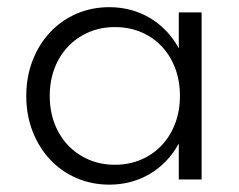

<svg xmlns="http://www.w3.org/2000/svg" viewBox="-20 -500 666 535"><path d="M118.6 -232.7Q118.6 -274.5 132 -309.8Q145.5 -345 169.8 -370.5Q194.1 -395.9 227.3 -410.2Q260.5 -424.5 300 -424.5Q339.5 -424.5 373 -410.5Q406.4 -396.4 430.5 -370.9Q454.5 -345.5 468 -310.2Q481.4 -275 481.4 -232.7Q481.4 -190.9 468 -155.7Q454.5 -120.5 430.5 -95Q406.4 -69.5 373 -55.2Q339.5 -40.9 300 -40.9Q260.5 -40.9 227.3 -55.2Q194.1 -69.5 169.8 -95Q145.5 -120.5 132 -155.7Q118.6 -190.9 118.6 -232.7ZM53.2 -232.7Q53.2 -179.5 70.7 -134.3Q88.2 -89.1 119.1 -55.9Q150 -22.7 192.5 -4.1Q235 14.5 285 14.5Q315.9 14.5 344.5 6.8Q373.2 -0.9 398 -15.7Q422.7 -30.5 443 -51.6Q463.2 -72.7 478.2 -100V0H541.8V-465.5H478.2V-365.5Q463.2 -392.7 443 -413.9Q422.7 -435 398 -449.8Q373.2 -464.5 344.5 -472.3Q315.9 -480 285 -480Q235 -480 192.5 -461.4Q150 -442.7 119.1 -409.5Q88.2 -376.4 70.7 -331.1Q53.2 -285.9 53.2 -232.7Z"/></svg>

Font: Spartan MB
Style: Regular
Weight: 212
Designer: Matt Bailey, Mirko Velimirovic
Foundry: Matt Bailey
Version: Version 1.005